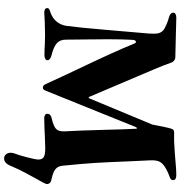

<svg xmlns="http://www.w3.org/2000/svg" viewBox="9 -708 902 961"><g transform="rotate(90 460.5 -227.0)"><path d="M744 171Q744 160 748 151Q756 131 767 88.5Q778 46 778 32Q778 13 765.5 5.5Q753 -2 722 -2L662 0Q645 1 620.5 2Q596 3 570 3Q561 3 555 -1Q549 -5 549 -12Q549 -29 571 -34Q610 -43 624 -55.5Q638 -68 637 -97Q633 -163 629 -309Q628 -367 624 -456Q624 -461 621 -461Q618 -461 615 -454L433 -3Q428 10 418 10Q408 10 402 -1Q380 -50 360.5 -90.5Q341 -131 326 -164Q237 -350 197 -449Q194 -456 189 -456Q181 -456 179 -440Q176 -388 176 -316L177 -200Q178 -165 178 -104Q178 -76 196 -60Q214 -44 254 -34Q281 -27 281 -13Q281 -6 273.5 -2Q266 2 257 2Q227 2 197 0L154 -1Q125 -1 89.5 0.5Q54 2 43 3Q20 3 20 -12Q20 -18 24.5 -21Q29 -24 36 -26Q43 -28 47 -30Q72 -40 88.5 -60Q105 -80 109 -109Q117 -166 128.5 -301.5Q140 -437 143 -470L147 -516Q148 -522 148 -550Q148 -585 122 -599Q94 -614 70 -620Q43 -627 43 -642Q43 -658 69 -658L143 -656Q260 -653 268 -653Q275 -653 282.5 -647Q290 -641 292 -635Q309 -588 320 -562L464 -223Q466 -219 468.5 -219Q471 -219 472 -223L603 -538Q617 -613 624 -634Q628 -647 641 -647H686Q716 -648 739 -650Q762 -652 777 -653Q829 -658 855 -658Q881 -658 881 -642Q881 -634 875.5 -630Q870 -626 858 -622Q851 -620 845.5 -617Q840 -614 837 -613Q805 -598 792.5 -580.5Q780 -563 782 -527Q788 -400 787 -421Q791 -315 795 -251Q799 -187 809 -89Q811 -65 827 -52.5Q843 -40 878 -33Q893 -30 897.5 -22Q902 -14 900 -6Q897 4 872 47Q868 54 847 93Q826 132 811 168Q797 204 773 204Q760 204 752 194.5Q744 185 744 171Z"/></g></svg>

Font: EB Garamond ExtraBold
Style: Regular
Weight: 800
Designer: Georg Duffner and Octavio Pardo
Foundry: Georg Duffner
Version: Version 1.000